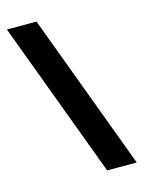

<svg xmlns="http://www.w3.org/2000/svg" viewBox="-110 -780 633 846"><g transform="rotate(-15 206.5 -357.0)"><path d="M141 -714H6L272 0H407Z"/></g></svg>

Font: Noto Sans Arabic UI
Style: Bold
Weight: 700
Designer: Monotype Design Team, Nadine Chahine and Nizar Qandah
Foundry: Monotype Imaging Inc.
Version: Version 2.010